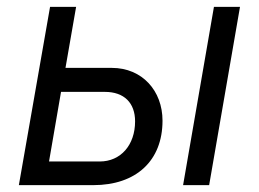

<svg xmlns="http://www.w3.org/2000/svg" viewBox="-20 -540 756 560"><path d="M35 0H252C377 0 454 -71 454 -188C454 -275 395 -342 306 -342H171L202 -520H126ZM514 0H590L680 -520H604ZM123 -69 158 -272H286C342 -272 374 -240 374 -186C374 -117 332 -69 271 -69Z"/></svg>

Font: Fixel Text 20240404
Style: Italic
Weight: 400
Width: 4
Italic angle: -10°
Designer: AlfaBravo + MacPaw
Foundry: Kyrylo Tkachov, Marchela Mozhyna, Serhii Makarenko, Maria Weinstein, Zakhar Kryvoshyya
Version: Version 1.211;Glyphs 3.2 (3225)